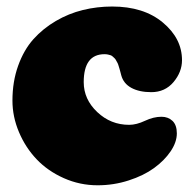

<svg xmlns="http://www.w3.org/2000/svg" viewBox="-20 -547 583 580"><path d="M318.8 -527.3Q414.1 -527.3 471.9 -479Q529.8 -430.7 529.8 -365.2Q529.8 -329.6 504.2 -299.1Q478.5 -268.6 437 -268.6Q400.9 -268.6 377 -281.5Q353 -294.4 346.2 -319.8Q345.7 -321.3 343.8 -329.1Q341.8 -336.9 341.1 -338.9Q340.3 -340.8 338.4 -347.7Q336.4 -354.5 335.2 -356.4Q334 -358.4 331.3 -363.5Q328.6 -368.7 326.7 -370.4Q324.7 -372.1 321.3 -375.5Q317.9 -378.9 314.2 -380.1Q310.5 -381.3 305.9 -382.3Q301.3 -383.3 295.9 -383.3Q232.9 -383.3 232.9 -298.8Q232.9 -247.1 273.7 -208.5Q314.5 -169.9 370.1 -169.9Q392.1 -169.9 418 -182.1Q443.8 -194.3 467.8 -194.3Q487.8 -194.3 501 -181.9Q514.2 -169.4 514.2 -144Q514.2 -117.7 495.4 -89.8Q476.6 -62 445.3 -39.3Q414.1 -16.6 368.9 -2Q323.7 12.7 274.9 12.7Q221.2 12.7 172.9 -8.8Q124.5 -30.3 90.8 -65.7Q57.1 -101.1 37.4 -147.7Q17.6 -194.3 17.6 -243.2Q17.6 -300.3 34.7 -348.1Q51.8 -396 80.8 -428.5Q109.9 -460.9 148.7 -483.6Q187.5 -506.3 230.5 -516.8Q273.4 -527.3 318.8 -527.3Z"/></svg>

Font: Cooper* Black
Style: Regular
Weight: 900
Designer: Owen Earl
Foundry: indestructible type*
Version: Version 0.001